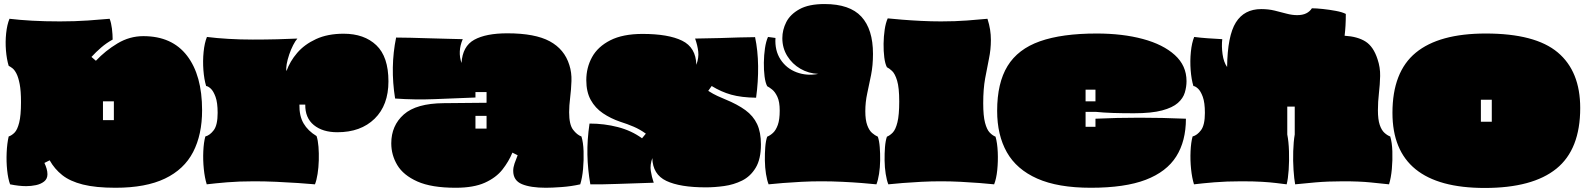

<svg xmlns="http://www.w3.org/2000/svg" viewBox="-20 -896 7857 951"><path d="M552 34Q454 34 390.5 18Q327 2 288.5 -28.5Q250 -59 226 -102L200 -89Q207 -74 211 -60Q215 -46 215 -33Q215 -10 198.5 3Q182 16 158 21Q134 26 110 26Q74 26 30 17Q20 -10 15.5 -52.5Q11 -95 13 -140.5Q15 -186 23 -220Q38 -225 52 -239Q66 -253 75 -288.5Q84 -324 84 -390Q84 -446 77.5 -479.5Q71 -513 61.5 -531.5Q52 -550 41.5 -558Q31 -566 23 -570Q13 -603 9.5 -646Q6 -689 10.5 -731.5Q15 -774 27 -803Q77 -797 139 -793.5Q201 -790 277 -790Q351 -790 416 -794.5Q481 -799 523 -803Q531 -783 534.5 -754Q538 -725 538 -700Q507 -683 481 -660.5Q455 -638 433 -614L455 -595Q502 -645 562 -681Q622 -717 690 -717Q832 -717 906.5 -620Q981 -523 981 -350Q981 -229 936.5 -143Q892 -57 797 -11.5Q702 34 552 34ZM490 -301H544V-394H490Z M1004 17Q994 -15 989.5 -59Q985 -103 987 -147Q989 -191 997 -220Q1020 -226 1039 -251.5Q1058 -277 1058 -337Q1058 -388 1047.5 -416.5Q1037 -445 1024 -457Q1011 -469 1001 -470Q991 -503 987.5 -548.5Q984 -594 988.5 -639Q993 -684 1005 -713Q1052 -707 1111 -703.5Q1170 -700 1232 -700Q1294 -700 1354 -701.5Q1414 -703 1453 -705Q1443 -694 1432 -672.5Q1421 -651 1412.5 -626Q1404 -601 1400 -578.5Q1396 -556 1399 -544Q1416 -592 1452 -634Q1488 -676 1545.5 -702.5Q1603 -729 1682 -729Q1784 -729 1844 -672Q1904 -615 1904 -493Q1904 -375 1835.5 -308Q1767 -241 1651 -241Q1578 -241 1534.5 -276.5Q1491 -312 1492 -378H1463Q1462 -322 1483.5 -285Q1505 -248 1548 -222Q1555 -201 1557.5 -169Q1560 -137 1559 -101.5Q1558 -66 1553 -34.5Q1548 -3 1540 17Q1507 14 1456 10.5Q1405 7 1348 4.5Q1291 2 1239 2Q1164 2 1104.5 7Q1045 12 1004 17Z M2237 34Q2117 34 2047.5 3Q1978 -28 1948 -78Q1918 -128 1918 -186Q1918 -274 1980 -329Q2042 -384 2178 -385L2390 -387V-440H2335V-413Q2233 -409 2134 -405Q2035 -401 1937 -408Q1912 -564 1942 -710Q1971 -710 2012.5 -709Q2054 -708 2100.5 -706.5Q2147 -705 2192 -704Q2237 -703 2272 -702Q2259 -672 2257.5 -642Q2256 -612 2266 -584Q2271 -667 2329 -699Q2387 -731 2493 -731Q2630 -731 2703 -691.5Q2776 -652 2800 -574Q2812 -537 2810.5 -494.5Q2809 -452 2804 -412Q2799 -372 2799 -340Q2799 -279 2818.5 -253.5Q2838 -228 2860 -220Q2869 -191 2870.5 -147Q2872 -103 2868 -59Q2864 -15 2854 17Q2810 27 2762 30.5Q2714 34 2684 34Q2608 34 2565 16Q2522 -2 2522 -50Q2522 -67 2528.5 -86Q2535 -105 2544 -127L2518 -140Q2500 -96 2468.5 -56Q2437 -16 2381.5 9Q2326 34 2237 34ZM2335 -259H2390V-322H2335Z M3476 32Q3348 32 3280.5 0Q3213 -32 3211 -113Q3199 -79 3203.5 -49.5Q3208 -20 3218 9Q3119 12 3038 15Q2957 18 2904 17Q2891 -57 2889.5 -130Q2888 -203 2900 -284Q2973 -284 3040.5 -266.5Q3108 -249 3160 -211L3179 -234Q3150 -255 3118.5 -268.5Q3087 -282 3052 -293Q3005 -309 2966.5 -335Q2928 -361 2906 -401Q2884 -441 2884 -499Q2884 -561 2912.5 -613Q2941 -665 3003 -696.5Q3065 -728 3163 -728Q3290 -728 3358.5 -694.5Q3427 -661 3429 -575Q3442 -610 3438.5 -640.5Q3435 -671 3423 -705Q3494 -706 3545.5 -707.5Q3597 -709 3639 -710.5Q3681 -712 3720 -712Q3734 -646 3735 -569Q3736 -492 3725 -412Q3652 -413 3602 -427Q3552 -441 3505 -470L3488 -446Q3513 -430 3534 -420.5Q3555 -411 3572 -404Q3633 -379 3672 -350.5Q3711 -322 3730 -281.5Q3749 -241 3749 -181Q3749 -108 3723 -65Q3697 -22 3655.5 -1.5Q3614 19 3566.5 25.5Q3519 32 3476 32Z M3787 17Q3779 -3 3774 -34.5Q3769 -66 3768.5 -101Q3768 -136 3770.5 -167.5Q3773 -199 3780 -219Q3795 -225 3809 -238Q3823 -251 3832.5 -277Q3842 -303 3842 -348Q3842 -392 3830.5 -416.5Q3819 -441 3804.5 -452.5Q3790 -464 3780 -469Q3771 -486 3767 -517.5Q3763 -549 3763.5 -586Q3764 -623 3769 -657Q3774 -691 3784 -713Q3795 -712 3803 -710.5Q3811 -709 3821 -708Q3817 -646 3846 -601.5Q3875 -557 3925.5 -538Q3976 -519 4033 -530Q3985 -532 3944.5 -555.5Q3904 -579 3879.5 -618.5Q3855 -658 3855 -707Q3855 -748 3874.5 -786.5Q3894 -825 3940 -850.5Q3986 -876 4064 -876Q4189 -876 4246.5 -813.5Q4304 -751 4304 -629Q4304 -572 4294.5 -524.5Q4285 -477 4275.5 -433.5Q4266 -390 4266 -345Q4266 -302 4275.5 -276Q4285 -250 4299.5 -237.5Q4314 -225 4328 -219Q4335 -199 4337.5 -167.5Q4340 -136 4339.5 -101Q4339 -66 4334 -34.5Q4329 -3 4321 17Q4293 14 4248.5 10.5Q4204 7 4152 4.5Q4100 2 4048 2Q4000 2 3950.5 4.5Q3901 7 3858 10.5Q3815 14 3787 17Z M4380 17Q4372 -3 4367 -34.5Q4362 -66 4361.5 -101Q4361 -136 4363.5 -167.5Q4366 -199 4373 -219Q4388 -225 4402 -239.5Q4416 -254 4425 -290Q4434 -326 4434 -393Q4434 -462 4423.5 -496.5Q4413 -531 4398.5 -544.5Q4384 -558 4373 -563Q4364 -580 4360 -611.5Q4356 -643 4356.5 -679.5Q4357 -716 4362 -749.5Q4367 -783 4377 -805Q4406 -802 4449 -798.5Q4492 -795 4542.5 -792.5Q4593 -790 4641 -790Q4712 -790 4770.5 -794.5Q4829 -799 4871 -803Q4880 -775 4884 -749.5Q4888 -724 4888 -698Q4888 -651 4878.5 -605.5Q4869 -560 4859.5 -507.5Q4850 -455 4850 -385Q4850 -322 4859 -288Q4868 -254 4882 -239.5Q4896 -225 4911 -219Q4920 -188 4922 -142.5Q4924 -97 4919.5 -53.5Q4915 -10 4904 17Q4876 14 4832 10.5Q4788 7 4738 4.5Q4688 2 4641 2Q4593 2 4543.5 4.5Q4494 7 4451 10.5Q4408 14 4380 17Z M5383 34Q5220 34 5117.5 -11.5Q5015 -57 4967 -142Q4919 -227 4919 -347Q4919 -485 4970.5 -569Q5022 -653 5131 -691.5Q5240 -730 5412 -730Q5540 -730 5640.5 -703Q5741 -676 5799 -623.5Q5857 -571 5857 -494Q5857 -466 5848.5 -437.5Q5840 -409 5814 -386Q5788 -363 5736 -349Q5684 -335 5597 -335Q5539 -335 5492.5 -336.5Q5446 -338 5407 -342H5357V-268H5406V-308Q5618 -318 5854 -308Q5854 -197 5806 -121Q5758 -45 5655 -5.5Q5552 34 5383 34ZM5357 -394H5406V-452H5357Z M5894 17Q5884 -15 5879.5 -59Q5875 -103 5877 -147Q5879 -191 5887 -220Q5910 -226 5929 -251.5Q5948 -277 5948 -337Q5948 -388 5937.5 -416.5Q5927 -445 5914 -457Q5901 -469 5891 -470Q5881 -503 5877.5 -548.5Q5874 -594 5878.5 -639Q5883 -684 5895 -713Q5926 -709 5961 -706.5Q5996 -704 6034 -702Q6030 -667 6035.5 -627.5Q6041 -588 6058 -564Q6060 -719 6101.5 -785Q6143 -851 6227 -851Q6263 -851 6293.5 -843.5Q6324 -836 6352 -828.5Q6380 -821 6405 -821Q6432 -821 6450 -830Q6468 -839 6478 -855Q6499 -855 6532 -851.5Q6565 -848 6597 -842Q6629 -836 6646 -827Q6646 -766 6640 -719Q6705 -715 6744 -690Q6783 -665 6803 -603Q6817 -562 6816 -519.5Q6815 -477 6810 -434.5Q6805 -392 6805 -350Q6805 -304 6814 -277.5Q6823 -251 6837.5 -238Q6852 -225 6866 -220Q6875 -191 6876.5 -147Q6878 -103 6874 -59Q6870 -15 6860 17Q6822 13 6768 7.5Q6714 2 6632 2Q6558 2 6494.5 7.5Q6431 13 6395 17Q6390 -10 6387 -54.5Q6384 -99 6385.5 -147Q6387 -195 6393 -230V-368H6356V-230Q6363 -195 6364.5 -147Q6366 -99 6363 -54.5Q6360 -10 6353 17Q6329 14 6300.5 10.5Q6272 7 6231 4.5Q6190 2 6129 2Q6054 2 5994.5 7Q5935 12 5894 17Z M7334 35Q6877 35 6877 -337Q6877 -540 6992.5 -635Q7108 -730 7339 -730Q7584 -730 7695.5 -636.5Q7807 -543 7807 -361Q7807 -156 7689 -60.5Q7571 35 7334 35ZM7315 -293H7369V-402H7315Z"/></svg>

Font: Oi
Style: Regular
Weight: 400
Designer: Kostas Bartsokas, Mohamad Dakak
Foundry: Foundry5
Version: Version 4.000